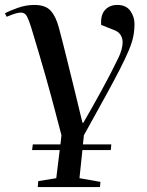

<svg xmlns="http://www.w3.org/2000/svg" viewBox="-39 -542 596 778"><path d="M114 216 116 192 189 180 203 66H91L94 43H206L210 6Q199 -35 184 -93Q169 -151 145.5 -234Q122 -317 87 -432Q78 -461 70 -476Q62 -491 46 -491Q35 -491 21 -486.5Q7 -482 -12 -474L-19 -488Q-1 -498 32.5 -510Q66 -522 100 -522Q145 -522 166 -499Q187 -476 199 -432Q214 -376 231 -307Q248 -238 265 -169Q282 -100 295 -45H299Q337 -111 372.5 -175.5Q408 -240 440 -306Q449 -324 453.5 -341Q458 -358 458 -372Q456 -408 424 -420L371 -441Q368 -481 386.5 -501.5Q405 -522 436 -522Q472 -522 489 -498Q506 -474 506 -445Q506 -419 501 -394Q496 -369 482.5 -337Q469 -305 446 -260Q423 -215 387.5 -150.5Q352 -86 301 6L297 43H412L410 66H295L283 180L368 195L366 216Z"/></svg>

Font: Literata 72pt Medium
Style: Italic
Weight: 500
Italic angle: -2°
Designer: Latin by Veronika Burian and Jose Scaglione. Greek by Irene Vlachou. Cyrillic by Vera Evstafieva
Foundry: TypeTogether
Version: Version 3.002